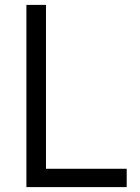

<svg xmlns="http://www.w3.org/2000/svg" viewBox="-20 -765 571 785"><path d="M88 -745H168V-75H498V0H88Z"/></svg>

Font: Evergrow Sans 
Style: Regular
Weight: 400
Foundry: 10Web
Version: Version 1.000